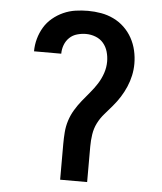

<svg xmlns="http://www.w3.org/2000/svg" viewBox="-53 -789 706 836"><g transform="rotate(5 300.0 -371.5)"><path d="M241 0V-156Q241 -182 243 -208Q245 -234 253 -259Q261 -284 274.5 -306.5Q288 -329 304.5 -349.5Q321 -370 338 -390Q355 -410 369 -432Q383 -454 391.5 -479Q400 -504 400 -530Q400 -552 394 -573Q388 -594 374.5 -610Q361 -626 340.5 -634Q320 -642 298 -642Q279 -642 259.5 -636.5Q240 -631 226 -617.5Q212 -604 205 -585.5Q198 -567 198 -547H79Q79 -575 86.5 -602Q94 -629 108 -652.5Q122 -676 143.5 -694Q165 -712 190.5 -723.5Q216 -735 243.5 -739Q271 -743 298 -743Q327 -743 355.5 -738Q384 -733 410 -720.5Q436 -708 457 -688Q478 -668 492 -642.5Q506 -617 512.5 -588.5Q519 -560 519 -531Q519 -505 513.5 -479.5Q508 -454 497.5 -429.5Q487 -405 473 -383Q459 -361 442 -341Q425 -321 407.5 -301Q390 -281 378.5 -258Q367 -235 363 -208.5Q359 -182 359 -156V0Z"/></g></svg>

Font: Iosevka Book
Style: Bold
Weight: 700
Designer: Belleve Invis
Foundry: Belleve Invis
Version: Version 28.0.7; ttfautohint (v1.8.3)